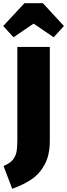

<svg xmlns="http://www.w3.org/2000/svg" viewBox="-45 -988 418 1195"><path d="M265 -111Q265 -21 232 38Q199 97 148.5 130Q98 163 31 187L-23 45Q16 29 34 7.5Q52 -14 57.5 -42Q63 -70 63 -118V-696H265ZM39 -756 -25 -826 107 -968H222L353 -826L289 -756L164 -841Z"/></svg>

Font: Fira Sans Condensed Black
Style: Regular
Weight: 900
Width: 3
Designer: Carrois Corporate & Edenspiekermann AG
Foundry: Carrois Corporate GbR & Edenspiekermann AG
Version: Version 4.203